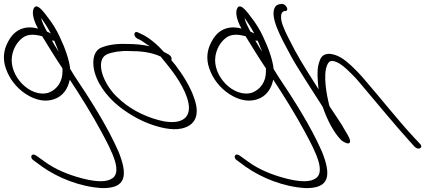

<svg xmlns="http://www.w3.org/2000/svg" viewBox="-79 -690 2164 974"><path d="M81 112C83 117 87 121 92 124L134 155C216 213 327 257 435 264C564 268 569 197 523 81C465 -52 375 -191 298 -306L289 -321C286 -326 282 -333 277 -340C273 -383 252 -445 224 -503C208 -539 184 -576 165 -600C146 -625 112 -674 95 -652C80 -632 89 -590 114 -545C29 -568 -16 -520 -36 -482C-54 -450 -66 -411 -55 -362C-41 -307 -9 -260 34 -226C79 -191 136 -168 193 -186C241 -201 266 -241 275 -286C326 -209 390 -106 434 -24C492 83 548 192 481 220C446 238 382 227 331 213C267 196 201 169 149 131L106 100C101 97 96 94 91 94C82 94 77 102 81 112ZM-18 -406C-12 -442 6 -475 34 -497C59 -517 92 -518 135 -506C163 -460 205 -392 238 -343V-327C238 -277 212 -237 168 -220C75 -191 -35 -305 -18 -406ZM130 -599C146 -576 161 -553 179 -520C172 -523 165 -528 159 -530C148 -553 134 -574 130 -599ZM184 -485C188 -483 192 -483 196 -484C204 -466 211 -447 219 -427C205 -448 194 -468 184 -485Z M396 -348C407 -273 462 -202 519 -155C564 -118 624 -82 679 -62C727 -44 792 -27 842 -38C912 -53 936 -107 907 -189C888 -249 846 -314 810 -361L790 -385C794 -393 790 -406 776 -414L752 -427C723 -460 676 -501 639 -517L624 -524C600 -538 594 -507 618 -494L633 -487C643 -482 664 -465 681 -455C644 -464 604 -467 562 -467C511 -469 468 -462 436 -449C400 -435 390 -393 396 -348ZM489 -226C426 -306 414 -394 465 -415C491 -426 533 -433 577 -431C637 -431 689 -425 736 -403L744 -393C789 -339 845 -269 870 -194C899 -108 862 -57 755 -74C678 -89 597 -126 538 -177C521 -192 503 -208 489 -226Z M1113 112C1115 117 1119 121 1124 124L1166 155C1248 213 1359 257 1467 264C1596 268 1601 197 1555 81C1497 -52 1407 -191 1330 -306L1321 -321C1318 -326 1314 -333 1309 -340C1305 -383 1284 -445 1256 -503C1240 -539 1216 -576 1197 -600C1178 -625 1144 -674 1127 -652C1112 -632 1121 -590 1146 -545C1061 -568 1016 -520 996 -482C978 -450 966 -411 977 -362C991 -307 1023 -260 1066 -226C1111 -191 1168 -168 1225 -186C1273 -201 1298 -241 1307 -286C1358 -209 1422 -106 1466 -24C1524 83 1580 192 1513 220C1478 238 1414 227 1363 213C1299 196 1233 169 1181 131L1138 100C1133 97 1128 94 1123 94C1114 94 1109 102 1113 112ZM1014 -406C1020 -442 1038 -475 1066 -497C1091 -517 1124 -518 1167 -506C1195 -460 1237 -392 1270 -343V-327C1270 -277 1244 -237 1200 -220C1107 -191 997 -305 1014 -406ZM1162 -599C1178 -576 1193 -553 1211 -520C1204 -523 1197 -528 1191 -530C1180 -553 1166 -574 1162 -599ZM1216 -485C1220 -483 1224 -483 1228 -484C1236 -466 1243 -447 1251 -427C1237 -448 1226 -468 1216 -485Z M1398 -404C1424 -355 1516 -214 1558 -148C1580 -84 1613 -18 1653 22C1661 28 1686 44 1694 35C1703 25 1690 2 1672 -27C1653 -63 1621 -107 1594 -149C1593 -152 1591 -154 1591 -156L1585 -183C1573 -237 1558 -340 1590 -375C1594 -379 1601 -381 1608 -381C1635 -377 1658 -359 1682 -337C1700 -320 1723 -298 1746 -270C1822 -181 1919 -62 1995 22L2024 54C2044 75 2071 59 2051 39L2020 6C1942 -78 1849 -195 1773 -283C1748 -313 1724 -337 1704 -356C1669 -388 1635 -414 1592 -417C1555 -417 1546 -395 1538 -368C1528 -334 1532 -282 1537 -237C1537 -236 1539 -236 1538 -235L1527 -253C1456 -365 1432 -402 1384 -498C1362 -541 1344 -582 1347 -609C1348 -625 1353 -628 1362 -634H1370C1391 -639 1368 -674 1348 -670C1335 -668 1328 -667 1320 -659C1282 -614 1346 -500 1398 -404Z"/></svg>

Font: Stray Cat
Style: OpSuObl
Weight: 400
Version: Version 1.0